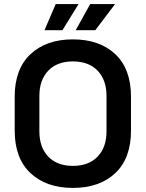

<svg xmlns="http://www.w3.org/2000/svg" viewBox="-20 -907 714 941"><path d="M337 14Q207 14 129.5 -58.5Q52 -131 52 -267V-433Q52 -569 129.5 -641.5Q207 -714 337 -714Q468 -714 545 -641.5Q622 -569 622 -433V-267Q622 -131 545 -58.5Q468 14 337 14ZM337 -94Q415 -94 458.5 -139.5Q502 -185 502 -263V-437Q502 -515 458.5 -560.5Q415 -606 337 -606Q260 -606 216.5 -560.5Q173 -515 173 -437V-263Q173 -185 216.5 -139.5Q260 -94 337 -94ZM351 -759 422 -887H544L447 -759ZM198 -759 253 -887H365L286 -759Z"/></svg>

Font: Space Grotesk Light SemiBold
Style: Regular
Weight: 600
Version: Version 2.000